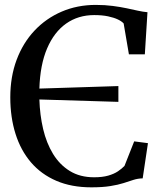

<svg xmlns="http://www.w3.org/2000/svg" viewBox="-20 -772 680 802"><path d="M361.5 10.5Q278.5 10.5 215.2 -16.8Q152 -44 109.2 -94Q66.5 -144 44.8 -213Q23 -282 23 -365.5Q23 -451.5 49.5 -522.2Q76 -593 124.2 -644.2Q172.5 -695.5 237.8 -723.5Q303 -751.5 380 -751.5Q419 -751.5 451 -747.2Q483 -743 509 -737.5Q535 -732 556.5 -727.2Q578 -722.5 596 -721L585 -545H518.5L496.5 -674Q488.5 -683 472.2 -690.8Q456 -698.5 431.2 -703.8Q406.5 -709 373.5 -709Q306.5 -709 256.2 -673.5Q206 -638 176.8 -569.8Q147.5 -501.5 144.5 -402L474.5 -412.5V-346.5L144.5 -356.5Q146.5 -291.5 160.2 -233Q174 -174.5 201.5 -129.2Q229 -84 271.5 -57.8Q314 -31.5 373 -31.5Q408 -31.5 432.2 -38.5Q456.5 -45.5 472.8 -56.5Q489 -67.5 500 -79L540.5 -181.5L598 -174L576 -27Q555.5 -26.5 537 -20.5Q518.5 -14.5 496 -7.2Q473.5 0 441.2 5.2Q409 10.5 361.5 10.5Z"/></svg>

Font: Merriweather 72pt
Style: Regular
Weight: 400
Version: Version 2.100